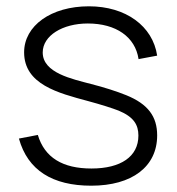

<svg xmlns="http://www.w3.org/2000/svg" viewBox="-20 -575 560 609"><path d="M269.5 14C399 14 478.5 -46.5 478.5 -145.5C478.5 -205.5 449.5 -245 380.5 -273C351 -285 310.5 -298 269 -308.5C209 -324.5 115.5 -343.5 115.5 -408.5C115.5 -462 178.5 -500.5 258.5 -500.5C348 -500.5 409 -458 419.5 -387.5L478.5 -398.5C464.5 -492.5 379 -555 262 -555C142 -555 56.5 -493.5 56.5 -409C56.5 -307.5 164 -280 259 -254.5C300 -243.5 336 -232 356.5 -224C404.5 -204 419 -179 419 -145C419 -78.5 363.5 -40.5 270 -40.5C179 -40.5 121.5 -75 100 -147L40 -135.5C68 -34.5 147 14 269.5 14Z"/></svg>

Font: Vela Sans Light
Style: Regular
Weight: 300
Designer: Principal design: Mikhail Sharanda - project Manrope.
Design modification: Ravid Balaliev
Foundry: Mikhail Sharanda
Version: Version 1.001